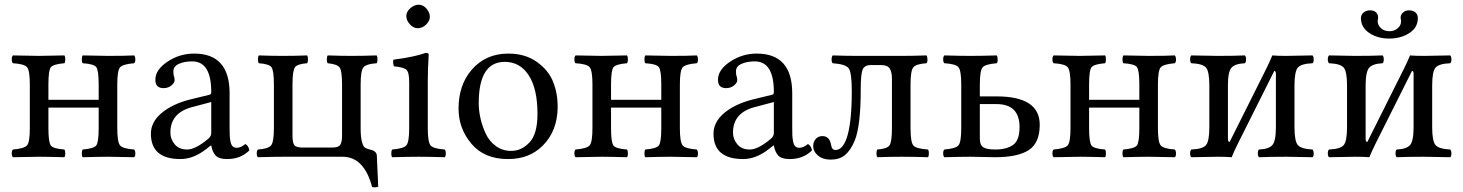

<svg xmlns="http://www.w3.org/2000/svg" viewBox="-20 -667 6226 817"><path d="M479 -307.1V-122.1Q479 -62 491 -48.1Q502.9 -34.2 550.8 -30.8Q555.7 -25.9 555.9 -13.9Q556.2 -2 550.8 2Q472.7 0 439.9 0Q403.8 0 332 2Q328.1 -2 328.1 -13.9Q328.1 -25.9 332 -30.8Q378.9 -34.7 389.4 -47.9Q399.9 -61 399.9 -122.1V-209H186V-122.1Q186 -61 196.5 -47.6Q207 -34.2 253.9 -30.8Q257.8 -25.9 257.8 -13.9Q257.8 -2 253.9 2Q182.1 0 147 0Q114.7 0 35.2 2Q30.3 -2 30 -13.9Q29.8 -25.9 35.2 -30.8Q83 -34.7 95 -48.3Q106.9 -62 106.9 -122.1V-307.1Q106.9 -367.2 95 -381.1Q83 -395 35.2 -397.9Q30.3 -401.9 30 -413.8Q29.8 -425.8 35.2 -431.2Q115.2 -429.2 146 -429.2Q178.2 -429.2 253.9 -431.2Q257.8 -426.3 257.8 -414.1Q257.8 -401.9 253.9 -397.9Q207 -394 196.5 -381.1Q186 -368.2 186 -307.1V-242.2H399.9V-307.1Q399.9 -368.2 389.4 -381.6Q378.9 -395 332 -397.9Q328.1 -401.9 328.1 -413.8Q328.1 -425.8 332 -431.2Q410.2 -429.2 439 -429.2Q516.1 -429.2 550.8 -431.2Q555.7 -426.3 555.9 -414.1Q556.2 -401.9 550.8 -397.9Q502.9 -394 491 -380.6Q479 -367.2 479 -307.1Z M878.9 -232.9 799.8 -211.9Q704.6 -188 705.1 -102.1Q705.1 -75.2 723.4 -53Q741.7 -30.8 776.9 -30.8Q811 -30.8 864.7 -75.2Q878.9 -86.4 878.9 -101.1ZM878.9 -47.9H877L856.9 -32.2Q802.7 9.8 748 9.8Q622.1 9.8 622.1 -98.1Q622.1 -147.9 667.5 -186Q712.9 -224.1 787.1 -243.2L873 -264.2Q878.9 -266.1 878.9 -275.9Q878.9 -405.8 797.9 -405.8Q764.6 -405.8 741.2 -395.3Q717.8 -384.8 717.8 -363.8Q717.8 -349.6 719.7 -344.2Q722.7 -338.4 723.1 -326.2Q723.1 -314.9 709.5 -303.5Q695.8 -292 675.8 -292Q640.6 -292 641.1 -328.1Q641.1 -370.1 692.6 -404.5Q744.1 -439 806.2 -439Q957 -439 957 -270V-123Q957 -102.1 957.5 -90.1Q958 -78.1 960.9 -64Q963.9 -49.8 970.5 -43.9Q977.1 -38.1 986.8 -38.1Q1004.9 -38.1 1023.9 -54.2Q1038.1 -46.4 1041 -26.9Q1002.9 10.3 945.8 9.8Q911.6 9.8 897.7 -5.1Q883.8 -20 878.9 -47.9Z M1267.6 -39.1H1393.6Q1420.4 -39.1 1428 -51Q1435.5 -63 1435.5 -89.8V-307.1Q1435.5 -366.2 1425 -380.1Q1414.6 -394 1374.5 -397.9Q1370.6 -401.9 1370.6 -413.8Q1370.6 -425.8 1374.5 -431.2Q1434.6 -429.2 1474.6 -429.2Q1522.5 -429.2 1582.5 -431.2Q1586.4 -426.3 1586.4 -414.1Q1586.4 -401.9 1582.5 -397.9Q1538.6 -395 1526.6 -380.6Q1514.6 -366.2 1514.6 -307.1V-122.1Q1514.6 -84 1520 -64Q1525.4 -43.9 1532.5 -39.1Q1539.6 -34.2 1553.7 -30.8Q1582.5 -24.9 1583.5 -4.9L1589.4 127.9Q1576.2 131.8 1563.5 128.9Q1529.3 0 1437.5 0H1185.5Q1137.7 0 1077.6 2Q1072.8 -2 1072.5 -13.9Q1072.3 -25.9 1077.6 -30.8Q1121.6 -33.7 1133.5 -48.3Q1145.5 -63 1145.5 -122.1V-307.1Q1145.5 -367.2 1135 -381.1Q1124.5 -395 1081.5 -397.9Q1077.6 -401.9 1077.6 -413.8Q1077.6 -425.8 1081.5 -431.2Q1137.7 -429.2 1184.6 -429.2Q1236.3 -429.2 1286.6 -431.2Q1290.5 -426.3 1290.5 -414.1Q1290.5 -401.9 1286.6 -397.9Q1245.6 -395 1235.1 -380.6Q1224.6 -366.2 1224.6 -307.1V-89.8Q1224.6 -59.1 1232.7 -49.1Q1240.7 -39.1 1267.6 -39.1Z M1709 -599.1Q1709 -617.2 1726.1 -632.1Q1743.2 -647 1761.2 -647Q1780.3 -647 1794.7 -630.4Q1809.1 -613.8 1809.1 -595.2Q1809.1 -578.1 1793.2 -562.5Q1777.3 -546.9 1757.3 -546.9Q1739.3 -546.9 1724.1 -563.5Q1709 -580.1 1709 -599.1ZM1800.3 -122.1Q1800.3 -62 1812.3 -48.1Q1824.2 -34.2 1872.1 -30.8Q1877 -25.9 1877 -13.9Q1877 -2 1872.1 2Q1806.2 0 1761.2 0Q1715.3 0 1648.9 2Q1645 -2 1645 -13.9Q1645 -25.9 1648.9 -30.8Q1696.8 -34.7 1709 -48.3Q1721.2 -62 1721.2 -122.1V-316.9Q1721.2 -358.9 1709.7 -369.9Q1698.2 -380.9 1656.2 -384.8Q1650.4 -401.9 1654.3 -413.1Q1747.1 -425.3 1791 -441.9Q1804.2 -441.9 1804.2 -435.1Q1800.3 -371.1 1800.3 -321.3Z M1931.2 -205.1Q1931.2 -304.2 1986.3 -369.1Q2045.9 -439 2143.1 -439Q2214.8 -439 2264.4 -403.6Q2314 -368.2 2333.5 -319.1Q2353 -270 2353 -213.9Q2353 -109.4 2288.1 -45.9Q2231 10.3 2141.1 9.8Q2041 9.8 1986.1 -55.2Q1931.2 -120.1 1931.2 -205.1ZM2127.9 -403.8Q2017.1 -403.8 2017.1 -228Q2017.1 -195.8 2024.7 -162.8Q2032.2 -129.9 2047.1 -97.9Q2062 -65.9 2090.1 -45.4Q2118.2 -24.9 2155.3 -24.9Q2199.2 -24.9 2233.2 -61Q2267.1 -97.2 2267.1 -182.1Q2267.1 -289.1 2230 -346.4Q2192.9 -403.8 2127.9 -403.8Z M2873 -307.1V-122.1Q2873 -62 2885 -48.1Q2897 -34.2 2944.8 -30.8Q2949.7 -25.9 2950 -13.9Q2950.2 -2 2944.8 2Q2866.7 0 2834 0Q2797.9 0 2726.1 2Q2722.2 -2 2722.2 -13.9Q2722.2 -25.9 2726.1 -30.8Q2772.9 -34.7 2783.4 -47.9Q2793.9 -61 2793.9 -122.1V-209H2580.1V-122.1Q2580.1 -61 2590.6 -47.6Q2601.1 -34.2 2647.9 -30.8Q2651.9 -25.9 2651.9 -13.9Q2651.9 -2 2647.9 2Q2576.2 0 2541 0Q2508.8 0 2429.2 2Q2424.3 -2 2424.1 -13.9Q2423.8 -25.9 2429.2 -30.8Q2477.1 -34.7 2489 -48.3Q2501 -62 2501 -122.1V-307.1Q2501 -367.2 2489 -381.1Q2477.1 -395 2429.2 -397.9Q2424.3 -401.9 2424.1 -413.8Q2423.8 -425.8 2429.2 -431.2Q2509.3 -429.2 2540 -429.2Q2572.3 -429.2 2647.9 -431.2Q2651.9 -426.3 2651.9 -414.1Q2651.9 -401.9 2647.9 -397.9Q2601.1 -394 2590.6 -381.1Q2580.1 -368.2 2580.1 -307.1V-242.2H2793.9V-307.1Q2793.9 -368.2 2783.4 -381.6Q2772.9 -395 2726.1 -397.9Q2722.2 -401.9 2722.2 -413.8Q2722.2 -425.8 2726.1 -431.2Q2804.2 -429.2 2833 -429.2Q2910.2 -429.2 2944.8 -431.2Q2949.7 -426.3 2950 -414.1Q2950.2 -401.9 2944.8 -397.9Q2897 -394 2885 -380.6Q2873 -367.2 2873 -307.1Z M3272.9 -232.9 3193.8 -211.9Q3098.6 -188 3099.1 -102.1Q3099.1 -75.2 3117.4 -53Q3135.7 -30.8 3170.9 -30.8Q3205.1 -30.8 3258.8 -75.2Q3272.9 -86.4 3272.9 -101.1ZM3272.9 -47.9H3271L3251 -32.2Q3196.8 9.8 3142.1 9.8Q3016.1 9.8 3016.1 -98.1Q3016.1 -147.9 3061.5 -186Q3106.9 -224.1 3181.2 -243.2L3267.1 -264.2Q3272.9 -266.1 3272.9 -275.9Q3272.9 -405.8 3191.9 -405.8Q3158.7 -405.8 3135.3 -395.3Q3111.8 -384.8 3111.8 -363.8Q3111.8 -349.6 3113.8 -344.2Q3116.7 -338.4 3117.2 -326.2Q3117.2 -314.9 3103.5 -303.5Q3089.8 -292 3069.8 -292Q3034.7 -292 3035.2 -328.1Q3035.2 -370.1 3086.7 -404.5Q3138.2 -439 3200.2 -439Q3351.1 -439 3351.1 -270V-123Q3351.1 -102.1 3351.6 -90.1Q3352.1 -78.1 3355 -64Q3357.9 -49.8 3364.5 -43.9Q3371.1 -38.1 3380.9 -38.1Q3398.9 -38.1 3418 -54.2Q3432.1 -46.4 3435.1 -26.9Q3397 10.3 3339.8 9.8Q3305.7 9.8 3291.7 -5.1Q3277.8 -20 3272.9 -47.9Z M3854.5 -122.1Q3854.5 -62 3866.5 -48.1Q3878.4 -34.2 3928.7 -30.8Q3932.6 -25.9 3932.6 -14.4Q3932.6 -2.9 3928.7 2Q3872.6 0 3815.4 0Q3763.7 0 3713.4 2Q3709.5 -2.9 3709.5 -14.4Q3709.5 -25.9 3713.4 -30.8Q3754.4 -33.7 3764.9 -48.3Q3775.4 -63 3775.4 -122.1V-332Q3775.4 -360.8 3765.9 -375.5Q3756.3 -390.1 3730.5 -390.1H3685.5Q3657.7 -390.1 3650.1 -369.6Q3642.6 -349.1 3642.6 -286.1Q3642.6 -130.4 3616.7 -67.9Q3598.6 -25.9 3575.2 -6.8Q3551.8 12.2 3514.6 12.2Q3481.4 12.2 3460.9 -4.9Q3440.4 -22 3440.4 -45.9Q3440.4 -63 3450.9 -75.4Q3461.4 -87.9 3479.5 -87.9Q3510.3 -87.9 3516.6 -49.8Q3519.5 -28.8 3535.6 -28.8Q3564.5 -28.8 3582.5 -78.1Q3604.5 -142.1 3604.5 -278.8Q3604.5 -357.9 3591.6 -376Q3578.6 -394 3523.4 -397.9Q3518.6 -401.9 3518.6 -413.8Q3518.6 -425.8 3523.4 -431.2Q3583.5 -429.2 3625.5 -429.2H3814.5Q3862.3 -429.2 3922.4 -431.2Q3926.3 -426.3 3926.5 -414.1Q3926.8 -401.9 3922.4 -397.9Q3878.4 -395 3866.5 -380.6Q3854.5 -366.2 3854.5 -307.1Z M4318.4 -126Q4318.4 -224.1 4220.2 -224.1H4149.4V-76.2Q4149.4 -50.3 4163.8 -40.5Q4178.2 -30.8 4215.3 -30.8Q4263.2 -30.8 4290.8 -50.3Q4318.4 -69.8 4318.4 -126ZM4149.4 -306.2V-256.8H4221.2Q4404.3 -256.8 4404.3 -136.2Q4404.3 -59.1 4357.9 -28.6Q4311.5 2 4214.4 2Q4194.3 2 4162.4 1Q4130.4 0 4110.4 0Q4064.5 0 3998.5 2Q3993.7 -2 3993.4 -13.9Q3993.2 -25.9 3998.5 -30.8Q4046.4 -34.7 4058.3 -48.3Q4070.3 -62 4070.3 -122.1V-307.1Q4070.3 -367.2 4058.3 -381.1Q4046.4 -395 3998.5 -397.9Q3993.7 -401.9 3993.4 -413.8Q3993.2 -425.8 3998.5 -431.2Q4064.5 -429.2 4109.4 -429.2Q4153.3 -429.2 4221.2 -431.2Q4225.1 -426.3 4225.3 -414.1Q4225.6 -401.9 4221.2 -397.9Q4173.3 -394 4161.4 -380.6Q4149.4 -367.2 4149.4 -306.2Z M4907.2 -307.1V-122.1Q4907.2 -62 4919.2 -48.1Q4931.2 -34.2 4979 -30.8Q4983.9 -25.9 4984.1 -13.9Q4984.4 -2 4979 2Q4900.9 0 4868.2 0Q4832 0 4760.3 2Q4756.3 -2 4756.3 -13.9Q4756.3 -25.9 4760.3 -30.8Q4807.1 -34.7 4817.6 -47.9Q4828.1 -61 4828.1 -122.1V-209H4614.3V-122.1Q4614.3 -61 4624.8 -47.6Q4635.3 -34.2 4682.1 -30.8Q4686 -25.9 4686 -13.9Q4686 -2 4682.1 2Q4610.4 0 4575.2 0Q4543 0 4463.4 2Q4458.5 -2 4458.3 -13.9Q4458 -25.9 4463.4 -30.8Q4511.2 -34.7 4523.2 -48.3Q4535.2 -62 4535.2 -122.1V-307.1Q4535.2 -367.2 4523.2 -381.1Q4511.2 -395 4463.4 -397.9Q4458.5 -401.9 4458.3 -413.8Q4458 -425.8 4463.4 -431.2Q4543.5 -429.2 4574.2 -429.2Q4606.4 -429.2 4682.1 -431.2Q4686 -426.3 4686 -414.1Q4686 -401.9 4682.1 -397.9Q4635.3 -394 4624.8 -381.1Q4614.3 -368.2 4614.3 -307.1V-242.2H4828.1V-307.1Q4828.1 -368.2 4817.6 -381.6Q4807.1 -395 4760.3 -397.9Q4756.3 -401.9 4756.3 -413.8Q4756.3 -425.8 4760.3 -431.2Q4838.4 -429.2 4867.2 -429.2Q4944.3 -429.2 4979 -431.2Q4983.9 -426.3 4984.1 -414.1Q4984.4 -401.9 4979 -397.9Q4931.2 -394 4919.2 -380.6Q4907.2 -367.2 4907.2 -307.1Z M5212.4 -63 5368.2 -374.5Q5380.9 -399.9 5394 -431.2Q5414.1 -429.2 5454.1 -429.2Q5484.9 -429.2 5564.9 -431.2Q5569.8 -426.3 5570.1 -414.1Q5570.3 -401.9 5564.9 -397.9Q5517.1 -396 5502.7 -379.4Q5488.3 -362.8 5488.3 -303.2V-126Q5488.3 -65.9 5502.7 -49.6Q5517.1 -33.2 5564.9 -30.8Q5569.8 -25.9 5570.1 -13.9Q5570.3 -2 5564.9 2Q5486.8 0 5454.1 0Q5383.3 0 5337.4 2Q5332.5 -2 5332.3 -13.9Q5332 -25.9 5337.4 -30.8Q5379.4 -32.7 5394.3 -49.8Q5409.2 -66.9 5409.2 -126V-353Q5409.2 -365.2 5402.3 -365.2L5245.6 -52.2Q5228 -16.6 5221.2 2Q5199.2 0 5160.2 0Q5127 0 5049.3 2Q5044.4 -2 5044.2 -13.9Q5043.9 -25.9 5049.3 -30.8Q5097.2 -32.7 5111.6 -49.3Q5126 -65.9 5126 -126V-303.2Q5126 -363.3 5111.6 -379.6Q5097.2 -396 5049.3 -397.9Q5044.4 -401.9 5044.2 -413.8Q5043.9 -425.8 5049.3 -431.2Q5125.5 -429.2 5160.2 -429.2Q5231 -429.2 5277.3 -431.2Q5282.2 -426.3 5282.2 -414.1Q5282.2 -401.9 5277.3 -397.9Q5235.4 -396 5220.2 -378.9Q5205.1 -361.8 5205.1 -303.2V-75.2Q5205.6 -63 5212.4 -63Z M6013.2 -589.8Q6013.2 -549.8 5977.1 -526.4Q5940.9 -502.9 5891.1 -502.9Q5841.3 -502.9 5806.2 -526.9Q5771 -550.8 5771 -589.8Q5771 -604 5782 -613.5Q5793 -623 5810.1 -623Q5826.2 -623 5835.2 -614.5Q5844.2 -606 5844.2 -592.8Q5844.2 -587.9 5843.3 -585Q5842.3 -582 5842.3 -577.1Q5842.3 -560.1 5856.2 -547.1Q5870.1 -534.2 5892.1 -534.2Q5913.1 -534.2 5927.5 -546.6Q5941.9 -559.1 5941.9 -576.2Q5941.9 -582 5940.9 -585Q5939.9 -586.9 5939.9 -591.8Q5939.9 -605 5950.4 -614Q5960.9 -623 5975.1 -623Q5993.2 -623 6003.2 -614Q6013.2 -605 6013.2 -589.8ZM5798.3 -63 5954.1 -374.5Q5966.8 -399.9 5980 -431.2Q6000 -429.2 6040 -429.2Q6070.8 -429.2 6150.9 -431.2Q6155.8 -426.3 6156 -414.1Q6156.2 -401.9 6150.9 -397.9Q6103 -396 6088.6 -379.4Q6074.2 -362.8 6074.2 -303.2V-126Q6074.2 -65.9 6088.6 -49.6Q6103 -33.2 6150.9 -30.8Q6155.8 -25.9 6156 -13.9Q6156.2 -2 6150.9 2Q6072.8 0 6040 0Q5969.2 0 5923.3 2Q5918.5 -2 5918.2 -13.9Q5918 -25.9 5923.3 -30.8Q5965.3 -32.7 5980.2 -49.8Q5995.1 -66.9 5995.1 -126V-353Q5995.1 -365.2 5988.3 -365.2L5831.5 -52.2Q5814 -16.6 5807.1 2Q5785.2 0 5746.1 0Q5712.9 0 5635.3 2Q5630.4 -2 5630.1 -13.9Q5629.9 -25.9 5635.3 -30.8Q5683.1 -32.7 5697.5 -49.3Q5711.9 -65.9 5711.9 -126V-303.2Q5711.9 -363.3 5697.5 -379.6Q5683.1 -396 5635.3 -397.9Q5630.4 -401.9 5630.1 -413.8Q5629.9 -425.8 5635.3 -431.2Q5711.4 -429.2 5746.1 -429.2Q5816.9 -429.2 5863.3 -431.2Q5868.2 -426.3 5868.2 -414.1Q5868.2 -401.9 5863.3 -397.9Q5821.3 -396 5806.2 -378.9Q5791 -361.8 5791 -303.2V-75.2Q5791.5 -63 5798.3 -63Z"/></svg>

Font: Linux Libertine O
Style: Regular
Weight: 400
Designer: Philipp H. Poll
Foundry: Philipp H. Poll
Version: Version 5.3.0